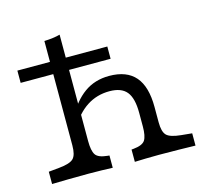

<svg xmlns="http://www.w3.org/2000/svg" viewBox="-94 -743 935 853"><g transform="rotate(-15 374.0 -316.0)"><path d="M212.1 -2.4Q158.9 -2.4 120.2 -1.6Q81.5 -0.8 44.4 0V-56.5L93.5 -61.3Q143.5 -66.1 159.7 -82.3Q175.8 -98.4 175.8 -142.7V-206.5H248.4V-142.7Q248.4 -98.4 260.5 -79.8Q272.6 -61.3 314.5 -57.3L323.4 -56.5V0Q299.2 -0.8 273.4 -1.6Q247.6 -2.4 212.1 -2.4ZM500 -206.5V-205.6Q500 -272.6 475.8 -302.4Q451.6 -332.3 396.8 -332.3Q338.7 -332.3 292.7 -302.4Q246.8 -272.6 213.7 -214.5L215.3 -262.1Q249.2 -328.2 298 -363.3Q346.8 -398.4 412.9 -398.4Q493.5 -398.4 533.1 -352.4Q572.6 -306.5 572.6 -212.9V-206.5ZM536.3 -2.4Q501.6 -2.4 475.4 -1.6Q449.2 -0.8 425 0V-56.5L433.9 -57.3Q475.8 -61.3 487.9 -79.8Q500 -98.4 500 -142.7V-206.5H572.6V-142.7Q572.6 -98.4 588.7 -82.3Q604.8 -66.1 654.8 -61.3L704 -56.5V0Q666.9 -0.8 628.2 -1.6Q589.5 -2.4 536.3 -2.4ZM175.8 -206.5V-622.6Q197.6 -623.4 215.7 -625.8Q233.9 -628.2 248.4 -632.3V-206.5ZM25.8 -470.2V-526.6H439.5V-470.2Z"/></g></svg>

Font: Playfair 5pt SemiExpanded Light
Style: Regular
Weight: 300
Width: 6
Designer: Claus Eggers Sørensen
Foundry: Claus Eggers Sørensen
Version: Version 2.203